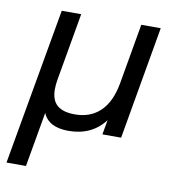

<svg xmlns="http://www.w3.org/2000/svg" viewBox="-75 -538 721 787"><g transform="rotate(10 285.0 -144.0)"><path d="M231 10Q148 10 125 -46L85 182H4L119 -470H200L151 -190Q149 -179 148 -168.5Q147 -158 147 -149Q147 -103 171.5 -82Q196 -61 245 -61Q310 -61 351 -100.5Q392 -140 406 -218L450 -470H531L449 0H371L382 -61Q328 10 231 10Z"/></g></svg>

Font: Celebes
Style: Italic
Weight: 400
Italic angle: -10°
Designer: Anugrah Pasau
Foundry: Lafontype
Version: Version 1.000; ttfautohint (v1.8.4)